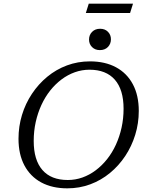

<svg xmlns="http://www.w3.org/2000/svg" viewBox="-20 -1018 786 1048"><path d="M164 -248.5Q164 -144.5 211.5 -90Q259 -35.5 350 -35.5Q391.5 -35.5 430 -49.2Q468.5 -63 502.5 -88.5Q536.5 -114 564.5 -149.2Q592.5 -184.5 612.5 -228Q632.5 -271.5 643.5 -321.2Q654.5 -371 654.5 -424.5Q654.5 -528.5 606.8 -583Q559 -637.5 468.5 -637.5Q427.5 -637.5 388.8 -623.8Q350 -610 316 -584.5Q282 -559 254 -523.8Q226 -488.5 206 -445Q186 -401.5 175 -352Q164 -302.5 164 -248.5ZM737.5 -412.5Q737.5 -345 718.2 -282.5Q699 -220 663.8 -166.8Q628.5 -113.5 580.2 -73.8Q532 -34 473 -12Q414 10 347.5 10Q265 10 205.2 -22.2Q145.5 -54.5 113.2 -115.2Q81 -176 81 -260.5Q81 -328 100 -390.5Q119 -453 154.5 -506.2Q190 -559.5 238.2 -599.2Q286.5 -639 345.5 -661Q404.5 -683 471 -683Q553.5 -683 613.2 -650.8Q673 -618.5 705.2 -558Q737.5 -497.5 737.5 -412.5ZM525 -744.5Q499 -744.5 482.5 -761Q466 -777.5 466 -802Q466 -827.5 482.8 -844.2Q499.5 -861 526.5 -861Q553 -861 569.2 -844.5Q585.5 -828 585.5 -803.5Q585.5 -778.5 569 -761.5Q552.5 -744.5 525 -744.5ZM448.5 -947 464.5 -998H706L690 -947Z"/></svg>

Font: Newsreader 17pt
Style: Italic
Weight: 400
Italic angle: -17°
Version: Version 1.003